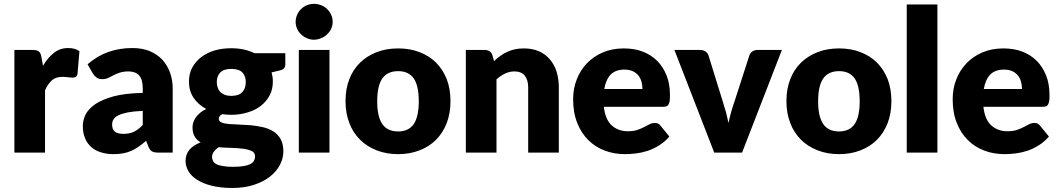

<svg xmlns="http://www.w3.org/2000/svg" viewBox="-20 -771 5347 970"><path d="M189.5 -481.9 197.3 -438.5Q221.7 -480.5 252.9 -504.4Q283.2 -528.3 324.7 -528.3Q360.4 -528.3 381.3 -512.2L371.6 -397.9Q369.6 -387.2 363.3 -382.8Q356.9 -378.9 347.7 -378.9Q341.3 -378.9 336.9 -379.4L323.7 -380.9Q321.3 -380.9 316.7 -381.3Q312 -381.8 309.6 -382.3Q304.7 -382.8 295.9 -382.8Q261.7 -382.8 242.2 -365.2Q221.2 -346.2 207.5 -314.9V0H52.7V-518.6H144.5Q156.7 -518.6 164.1 -516.6Q171.9 -514.2 176.8 -510.7Q181.6 -506.3 185.1 -499Q186.5 -494.6 189.5 -481.9Z M701.2 -139.2V-210.9Q653.3 -208.5 625 -203.1Q596.2 -197.3 577.1 -188Q560.5 -179.7 553.2 -167.5Q546.4 -156.2 546.4 -142.6Q546.4 -116.2 561 -105.5Q574.7 -94.7 603.5 -94.7Q633.3 -94.7 655.8 -105Q676.3 -114.3 701.2 -139.2ZM450.2 -397.9 422.4 -446.3Q471.7 -488.8 526.9 -508.3Q582.5 -528.3 649.4 -528.3Q696.3 -528.3 734.4 -513.7Q773.4 -497.1 798.3 -471.2Q824.2 -443.8 838.4 -405.8Q852.5 -367.7 852.5 -324.2V0H781.2Q759.3 0 748.5 -5.9Q736.8 -12.2 729.5 -30.8L718.3 -59.6Q696.8 -41 680.7 -30.3Q659.2 -15.6 644 -9.3Q623 0 603 3.4Q581.1 7.8 554.2 7.8Q518.1 7.8 489.7 -1.5Q461.4 -9.8 440.9 -28.3Q419.9 -46.9 409.2 -73.7Q398.4 -99.6 398.4 -134.8Q398.4 -163.1 412.1 -191.9Q425.8 -219.7 460.9 -244.6Q495.6 -268.1 553.7 -284.2Q609.4 -299.3 701.2 -301.8V-324.2Q701.2 -370.1 682.6 -390.1Q664.1 -410.2 629.4 -410.2Q603.5 -410.2 584.5 -403.8Q565.9 -397.5 553.2 -390.6Q534.7 -380.9 526.4 -377Q514.2 -371.1 495.1 -371.1Q479 -371.1 468.3 -378.9Q456.5 -387.7 450.2 -397.9Z M1148.4 -286.6Q1187 -286.6 1204.6 -306.2Q1221.7 -324.7 1221.7 -355.5Q1221.7 -387.2 1204.6 -404.8Q1187 -422.9 1148.4 -422.9Q1110.4 -422.9 1092.8 -404.8Q1075.2 -386.7 1075.2 -355.5Q1075.2 -341.8 1080.1 -328.1Q1084 -315.9 1092.8 -306.6Q1101.6 -297.4 1115.7 -292Q1129.4 -286.6 1148.4 -286.6ZM1268.6 19Q1268.6 0 1252 -7.8Q1234.9 -16.1 1209 -19.5Q1182.6 -22.9 1149.9 -23.9Q1113.3 -24.9 1084.5 -27.3Q1070.3 -17.6 1061 -5.4Q1051.3 7.3 1051.3 22.5Q1051.3 33.2 1056.6 42.5Q1061 51.8 1072.8 58.1Q1083 64 1105.5 67.9Q1127.4 71.8 1156.2 71.8Q1188 71.8 1211.4 67.9Q1232.4 64.5 1246.1 57.1Q1257.8 50.8 1263.7 40Q1268.6 30.8 1268.6 19ZM1265.6 -502.4H1421.4V-445.8Q1421.4 -433.1 1414.6 -425.3Q1406.7 -417.5 1389.6 -414.1L1352.1 -405.3Q1353.5 -399.4 1356.9 -382.8Q1358.4 -371.6 1358.4 -358.9Q1358.4 -319.8 1342.3 -289.1Q1325.2 -257.8 1297.9 -236.3Q1269 -213.9 1231 -203.1Q1191.4 -190.9 1148.4 -190.9Q1139.6 -190.9 1125 -191.9Q1109.4 -192.9 1102.5 -194.3Q1085.4 -184.6 1085.4 -170.9Q1085.4 -157.7 1099.6 -152.3Q1112.8 -146.5 1136.2 -144.5Q1159.7 -142.6 1189 -141.6Q1207 -141.1 1248.5 -138.2Q1277.3 -135.3 1308.6 -128.4Q1335 -122.6 1360.4 -107.4Q1382.8 -93.8 1397.5 -68.8Q1411.6 -43.5 1411.6 -6.8Q1411.6 28.8 1394.5 61.5Q1377.4 94.7 1344.2 121.1Q1313 146 1263.7 162.6Q1215.3 178.7 1153.3 178.7Q1095.2 178.7 1048.3 167Q1004.9 156.2 975.1 136.7Q944.8 117.2 931.6 93.3Q917.5 67.9 917.5 42.5Q917.5 7.8 937.5 -15.1Q957 -37.6 993.7 -51.8Q974.6 -62.5 963.4 -81.5Q952.6 -99.6 952.6 -127.9Q952.6 -139.2 956.5 -152.3Q960.4 -165 969.2 -177.7Q976.1 -188 990.7 -200.7Q1003.9 -212.4 1022 -220.2Q981 -242.7 958 -276.9Q934.6 -312 934.6 -358.9Q934.6 -398.4 951.2 -429.7Q968.8 -461.4 996.6 -482.4Q1025.4 -504.4 1064 -516.1Q1103.5 -527.3 1148.4 -527.3Q1214.4 -527.3 1265.6 -502.4Z M1489.7 -518.6H1644.5V0H1489.7ZM1653.3 -626Q1646.5 -610.8 1632.8 -597.7Q1619.6 -584.5 1602.5 -578.1Q1584 -570.3 1565.4 -570.3Q1548.3 -570.3 1530.3 -578.1Q1514.2 -584.5 1501 -597.7Q1486.8 -610.8 1481 -626Q1473.6 -642.1 1473.6 -660.6Q1473.6 -678.7 1481 -695.8Q1486.8 -710.9 1501 -725.1Q1514.2 -738.3 1530.3 -744.6Q1547.9 -751.5 1565.4 -751.5Q1584.5 -751.5 1602.5 -744.6Q1619.6 -738.3 1632.8 -725.1Q1646.5 -711.4 1653.3 -695.8Q1660.6 -679.2 1660.6 -660.6Q1660.6 -642.1 1653.3 -626Z M1991.7 -526.4Q2051.3 -526.4 2099.1 -507.8Q2148.4 -488.8 2182.6 -455.1Q2216.8 -420.9 2236.8 -371.6Q2255.9 -321.8 2255.9 -260.7Q2255.9 -198.7 2236.8 -148.9Q2217.3 -99.1 2182.6 -64.5Q2148.4 -30.3 2099.1 -11.2Q2049.8 7.8 1991.7 7.8Q1932.6 7.8 1883.8 -11.2Q1833.5 -30.8 1799.8 -64.5Q1763.7 -100.1 1745.1 -148.9Q1725.6 -198.2 1725.6 -260.7Q1725.6 -322.3 1745.1 -371.6Q1763.7 -419.9 1799.8 -455.1Q1834 -488.3 1883.8 -507.8Q1931.6 -526.4 1991.7 -526.4ZM1991.7 -106.9Q2044.9 -106.9 2070.8 -145Q2095.7 -182.6 2095.7 -259.3Q2095.7 -336.9 2070.8 -374Q2044.9 -411.6 1991.7 -411.6Q1937 -411.6 1911.1 -374Q1885.7 -336.9 1885.7 -259.3Q1885.7 -182.1 1911.1 -145Q1936.5 -106.9 1991.7 -106.9Z M2467.3 -492.7 2476.1 -462.4Q2490.2 -476.1 2507.3 -488.3Q2526.4 -502.4 2542 -508.8Q2561.5 -517.6 2581.1 -522Q2602.5 -526.4 2627.4 -526.4Q2668.9 -526.4 2702.6 -512.2Q2735.4 -497.6 2757.8 -471.2Q2781.2 -443.8 2792 -408.7Q2803.2 -371.1 2803.2 -329.6V0H2648.4V-329.6Q2648.4 -367.2 2630.9 -389.2Q2613.3 -410.2 2579.1 -410.2Q2554.7 -410.2 2531.7 -399.4Q2508.3 -388.2 2488.3 -370.1V0H2333.5V-518.6H2429.2Q2458.5 -518.6 2467.3 -492.7Z M3032.7 -321.3H3225.6Q3225.6 -339.8 3221.2 -357.4Q3216.3 -375 3205.6 -389.2Q3193.4 -403.8 3177.2 -411.1Q3159.2 -419.4 3134.8 -419.4Q3090.3 -419.4 3065.4 -394.5Q3041 -369.1 3032.7 -321.3ZM3329.6 -231.4H3030.8Q3038.1 -167 3070.3 -137.7Q3103 -107.9 3152.3 -107.9Q3180.2 -107.9 3199.2 -114.3Q3215.3 -119.6 3233.9 -128.9Q3239.3 -131.8 3249.3 -137Q3259.3 -142.1 3262.2 -143.6Q3274.4 -149.9 3288.6 -149.9Q3306.6 -149.9 3316.4 -136.7L3361.8 -81.1Q3339.4 -55.2 3310.1 -36.6Q3281.2 -18.6 3252.9 -9.3Q3223.1 0.5 3194.8 3.9Q3163.6 7.8 3138.7 7.8Q3082.5 7.8 3036.6 -9.8Q2988.3 -27.3 2953.1 -62.5Q2916.5 -98.1 2896.5 -149.4Q2875.5 -200.7 2875.5 -270.5Q2875.5 -323.7 2893.6 -369.1Q2911.1 -415.5 2944.8 -450.7Q2977.5 -485.4 3024.9 -505.9Q3072.3 -526.4 3131.3 -526.4Q3185.1 -526.4 3226.1 -510.7Q3269.5 -494.1 3299.8 -463.9Q3330.1 -433.6 3347.7 -389.6Q3364.7 -347.2 3364.7 -289.1Q3364.7 -271.5 3363.3 -260.7Q3361.8 -251.5 3357.4 -243.2Q3353.5 -235.8 3347.2 -233.9Q3339.8 -231.4 3329.6 -231.4Z M3807.1 -518.6H3930.2L3729 0H3588.4L3387.2 -518.6H3516.1Q3532.7 -518.6 3543.9 -511.2Q3555.2 -502.9 3559.1 -491.7L3631.3 -258.8Q3640.1 -231.9 3647.9 -203.6Q3658.7 -158.2 3660.6 -149.4Q3671.9 -205.6 3690.9 -258.8L3766.1 -491.7Q3770 -502.9 3781.2 -511.2Q3792 -518.6 3807.1 -518.6Z M4219.2 -526.4Q4278.8 -526.4 4326.7 -507.8Q4376 -488.8 4410.2 -455.1Q4444.3 -420.9 4464.4 -371.6Q4483.4 -321.8 4483.4 -260.7Q4483.4 -198.7 4464.4 -148.9Q4444.8 -99.1 4410.2 -64.5Q4376 -30.3 4326.7 -11.2Q4277.3 7.8 4219.2 7.8Q4160.2 7.8 4111.3 -11.2Q4061 -30.8 4027.3 -64.5Q3991.2 -100.1 3972.7 -148.9Q3953.1 -198.2 3953.1 -260.7Q3953.1 -322.3 3972.7 -371.6Q3991.2 -419.9 4027.3 -455.1Q4061.5 -488.3 4111.3 -507.8Q4159.2 -526.4 4219.2 -526.4ZM4219.2 -106.9Q4272.5 -106.9 4298.3 -145Q4323.2 -182.6 4323.2 -259.3Q4323.2 -336.9 4298.3 -374Q4272.5 -411.6 4219.2 -411.6Q4164.6 -411.6 4138.7 -374Q4113.3 -336.9 4113.3 -259.3Q4113.3 -182.1 4138.7 -145Q4164.1 -106.9 4219.2 -106.9Z M4561 -748.5H4715.8V0H4561Z M4950.2 -321.3H5143.1Q5143.1 -339.8 5138.7 -357.4Q5133.8 -375 5123 -389.2Q5110.8 -403.8 5094.7 -411.1Q5076.7 -419.4 5052.2 -419.4Q5007.8 -419.4 4982.9 -394.5Q4958.5 -369.1 4950.2 -321.3ZM5247.1 -231.4H4948.2Q4955.6 -167 4987.8 -137.7Q5020.5 -107.9 5069.8 -107.9Q5097.7 -107.9 5116.7 -114.3Q5132.8 -119.6 5151.4 -128.9Q5156.7 -131.8 5166.7 -137Q5176.8 -142.1 5179.7 -143.6Q5191.9 -149.9 5206.1 -149.9Q5224.1 -149.9 5233.9 -136.7L5279.3 -81.1Q5256.8 -55.2 5227.5 -36.6Q5198.7 -18.6 5170.4 -9.3Q5140.6 0.5 5112.3 3.9Q5081.1 7.8 5056.2 7.8Q5000 7.8 4954.1 -9.8Q4905.8 -27.3 4870.6 -62.5Q4834 -98.1 4814 -149.4Q4793 -200.7 4793 -270.5Q4793 -323.7 4811 -369.1Q4828.6 -415.5 4862.3 -450.7Q4895 -485.4 4942.4 -505.9Q4989.7 -526.4 5048.8 -526.4Q5102.5 -526.4 5143.6 -510.7Q5187 -494.1 5217.3 -463.9Q5247.6 -433.6 5265.1 -389.6Q5282.2 -347.2 5282.2 -289.1Q5282.2 -271.5 5280.8 -260.7Q5279.3 -251.5 5274.9 -243.2Q5271 -235.8 5264.6 -233.9Q5257.3 -231.4 5247.1 -231.4Z"/></svg>

Font: Lato-ExtraBold
Style: Regular
Weight: 500
Designer: Lukasz Dziedzic with Adam Twardoch and Botio Nikoltchev
Foundry: tyPoland Lukasz Dziedzic
Version: ""